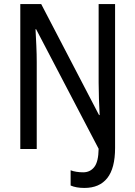

<svg xmlns="http://www.w3.org/2000/svg" viewBox="-20 -734 666 946"><path d="M396 192Q355 192 328 180V105Q341 110 357 112.5Q373 115 390 115Q424 115 444.5 89Q465 63 466 -1L158 -590H155Q157 -553 159 -509.5Q161 -466 161 -428V0H80V-714H183L468 -167H471Q469 -206 467.5 -247.5Q466 -289 466 -327V-714H547V-5Q547 95 508.5 143.5Q470 192 396 192Z"/></svg>

Font: Noto Sans Thai Looped Condensed
Style: Regular
Weight: 400
Width: 3
Designer: Sasikarn Vongin, Ben Mitchell
Foundry: The Fontpad Ltd
Version: Version 1.001; ttfautohint (v1.8.4.7-5d5b)